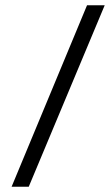

<svg xmlns="http://www.w3.org/2000/svg" viewBox="-20 -708 417 728"><path d="M377 -688 89 0H24L310 -688Z"/></svg>

Font: Zilla Slab
Style: Italic
Weight: 400
Italic angle: -6°
Designer: Typotheque.com
Foundry: Typotheque type foundry
Version: Version 1.1; 2017; ttfautohint (v1.6)